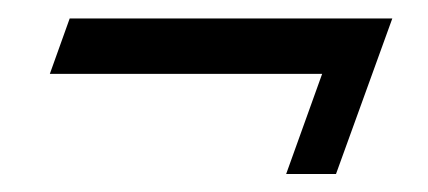

<svg xmlns="http://www.w3.org/2000/svg" viewBox="-20 -334 464 208"><path d="M290 -145.5 329 -254H34L55.5 -314H405L344 -145.5Z"/></svg>

Font: Libre Caslon Condensed Medium Italic
Style: Regular
Weight: 500
Italic angle: -22.583°
Designer: Pablo Impallari, Rodrigo Fuenzalida, Katja Schimmel, Ertekin Erdin
Foundry: Pablo Impallari, Rodrigo Fuenzalida
Version: Version 2.000; ttfautohint (v1.8.4.7-5d5b);gftools[0.9.33]